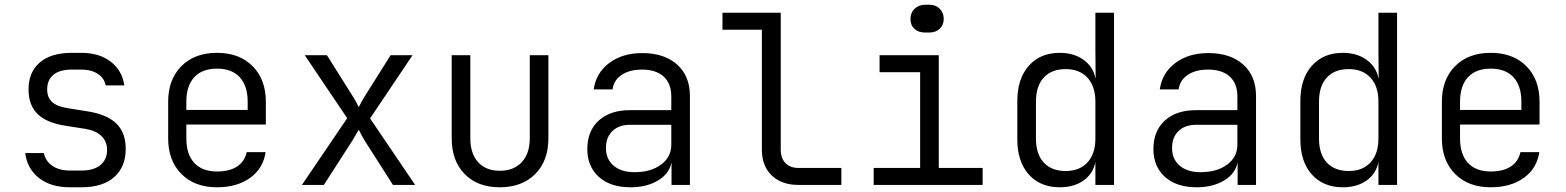

<svg xmlns="http://www.w3.org/2000/svg" viewBox="-20 -784 6640 814"><path d="M276 10Q195 10 145 -29.5Q95 -69 87 -135H166Q173 -101 202 -81Q231 -61 276 -61H325Q378 -61 406 -84.5Q434 -108 434 -148Q434 -185 409.5 -208Q385 -231 340 -238L257 -251Q178 -263 139.5 -300.5Q101 -338 101 -405Q101 -478 148.5 -519Q196 -560 285 -560H324Q401 -560 449.5 -522.5Q498 -485 507 -422H428Q422 -453 394.5 -471Q367 -489 324 -489H285Q233 -489 206.5 -467Q180 -445 180 -405Q180 -370 201.5 -351Q223 -332 269 -325L351 -312Q433 -299 473 -260.5Q513 -222 513 -153Q513 -77 464.5 -33.5Q416 10 325 10Z M1107 -256H770V-197Q770 -130 803.5 -93.5Q837 -57 900 -57Q953 -57 985 -78Q1017 -99 1026 -139H1106Q1096 -70 1040.5 -30Q985 10 900 10Q805 10 749 -46.5Q693 -103 693 -197V-353Q693 -447 749 -503.5Q805 -560 900 -560Q995 -560 1051 -503.5Q1107 -447 1107 -353ZM770 -318H1030V-353Q1030 -420 996.5 -456.5Q963 -493 900 -493Q837 -493 803.5 -456.5Q770 -420 770 -353Z M1260 0 1452 -283 1272 -550H1366L1478 -372Q1489 -354 1501 -330Q1513 -354 1524 -372L1636 -550H1729L1549 -282L1740 0H1646L1526 -188Q1515 -206 1501 -234L1474 -188L1353 0Z M1895 -198V-550H1974V-198Q1974 -133 2007 -96.5Q2040 -60 2099 -60Q2158 -60 2192 -96.5Q2226 -133 2226 -198V-550H2305V-198Q2305 -102 2249 -46Q2193 10 2099 10Q2005 10 1950 -46Q1895 -102 1895 -198Z M2905 -377V0H2827V-96Q2818 -48 2770 -19Q2722 10 2653 10Q2568 10 2519 -34Q2470 -78 2470 -152Q2470 -229 2518.5 -273Q2567 -317 2651 -317H2826V-375Q2826 -430 2793.5 -459.5Q2761 -489 2702 -489Q2649 -489 2615.5 -466.5Q2582 -444 2577 -405H2497Q2507 -475 2563 -517Q2619 -559 2703 -559Q2796 -559 2850.5 -510.5Q2905 -462 2905 -377ZM2826 -171V-255H2652Q2604 -255 2576.5 -228.5Q2549 -202 2549 -157Q2549 -109 2581.5 -81.5Q2614 -54 2670 -54Q2739 -54 2782.5 -86Q2826 -118 2826 -171Z M3365 0Q3294 0 3252 -40Q3210 -80 3210 -150V-658H3043V-730H3290V-150Q3290 -113 3310 -92.5Q3330 -72 3365 -72H3547V0Z M3903 -646Q3874 -646 3857 -661.5Q3840 -677 3840 -704Q3840 -730 3857.5 -747Q3875 -764 3903 -764H3919Q3947 -764 3964 -747Q3981 -730 3981 -704Q3981 -678 3964 -662Q3947 -646 3919 -646ZM4146 0H3684V-72H3881V-478H3709V-550H3960V-72H4146Z M4624 -730H4703V0H4624V-97Q4614 -47 4573.5 -18.5Q4533 10 4473 10Q4390 10 4341.5 -44.5Q4293 -99 4293 -193V-356Q4293 -450 4341.5 -505Q4390 -560 4473 -560Q4532 -560 4573 -531Q4614 -502 4624 -453H4625L4624 -573ZM4624 -197V-353Q4624 -418 4590.5 -454.5Q4557 -491 4498 -491Q4438 -491 4405 -455Q4372 -419 4372 -353V-197Q4372 -131 4405 -95Q4438 -59 4498 -59Q4557 -59 4590.5 -95.5Q4624 -132 4624 -197Z M5305 -377V0H5227V-96Q5218 -48 5170 -19Q5122 10 5053 10Q4968 10 4919 -34Q4870 -78 4870 -152Q4870 -229 4918.5 -273Q4967 -317 5051 -317H5226V-375Q5226 -430 5193.5 -459.5Q5161 -489 5102 -489Q5049 -489 5015.5 -466.5Q4982 -444 4977 -405H4897Q4907 -475 4963 -517Q5019 -559 5103 -559Q5196 -559 5250.5 -510.5Q5305 -462 5305 -377ZM5226 -171V-255H5052Q5004 -255 4976.5 -228.5Q4949 -202 4949 -157Q4949 -109 4981.5 -81.5Q5014 -54 5070 -54Q5139 -54 5182.5 -86Q5226 -118 5226 -171Z M5824 -730H5903V0H5824V-97Q5814 -47 5773.5 -18.5Q5733 10 5673 10Q5590 10 5541.5 -44.5Q5493 -99 5493 -193V-356Q5493 -450 5541.5 -505Q5590 -560 5673 -560Q5732 -560 5773 -531Q5814 -502 5824 -453H5825L5824 -573ZM5824 -197V-353Q5824 -418 5790.5 -454.5Q5757 -491 5698 -491Q5638 -491 5605 -455Q5572 -419 5572 -353V-197Q5572 -131 5605 -95Q5638 -59 5698 -59Q5757 -59 5790.5 -95.5Q5824 -132 5824 -197Z M6507 -256H6170V-197Q6170 -130 6203.5 -93.5Q6237 -57 6300 -57Q6353 -57 6385 -78Q6417 -99 6426 -139H6506Q6496 -70 6440.5 -30Q6385 10 6300 10Q6205 10 6149 -46.5Q6093 -103 6093 -197V-353Q6093 -447 6149 -503.5Q6205 -560 6300 -560Q6395 -560 6451 -503.5Q6507 -447 6507 -353ZM6170 -318H6430V-353Q6430 -420 6396.5 -456.5Q6363 -493 6300 -493Q6237 -493 6203.5 -456.5Q6170 -420 6170 -353Z"/></svg>

Font: JetBrains Mono Semi Light
Style: Regular
Weight: 350
Monospace: yes
Designer: Philipp Nurullin, Konstantin Bulenkov
Foundry: JetBrains
Version: 2.002